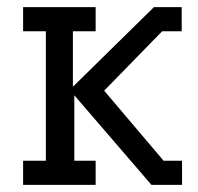

<svg xmlns="http://www.w3.org/2000/svg" viewBox="-20 -520 557 540"><path d="M45 -500H249V-432H185V-276L413 -500H491V-432H436L273 -265L440 -68H492V0H406L189 -252V-68H249V0H45V-68H109V-432H45Z"/></svg>

Font: Kelly Slab
Style: Regular
Weight: 400
Designer: Denis Masharov
Foundry: Denis Masharov
Version: Version 1.001